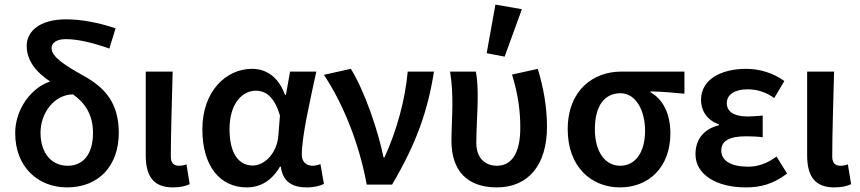

<svg xmlns="http://www.w3.org/2000/svg" viewBox="-20 -802 3735 834"><path d="M271 12C411 12 496 -84 496 -225C496 -355 435 -421 348 -470C264 -517 204 -554 204 -593C204 -614 223 -632 266 -632C316 -632 379 -618 455 -591L482 -679C407 -704 334 -718 267 -718C150 -718 96 -664 96 -603C96 -536 140 -486 198 -448C117 -422 46 -329 46 -224C46 -74 148 12 271 12ZM297 -392C347 -357 384 -306 384 -225C384 -133 342 -82 274 -82C207 -82 156 -133 156 -226C156 -311 215 -391 297 -392Z M613 -491V-129C613 -42 642 12 731 12C766 12 786 6 804 -2L790 -88C779 -84 768 -82 759 -82C735 -82 722 -93 722 -123C722 -222 727 -368 730 -491Z M1052 12C1112 12 1161 -18 1196 -78H1200C1208 -14 1248 12 1312 12C1346 12 1371 5 1387 -3L1372 -89C1361 -85 1349 -82 1339 -82C1312 -82 1291 -97 1291 -130C1291 -212 1328 -370 1354 -491H1240L1222 -390H1218C1188 -472 1133 -503 1075 -503C962 -503 859 -406 859 -240C859 -80 936 12 1052 12ZM977 -241C977 -354 1034 -408 1091 -408C1134 -408 1172 -382 1196 -300L1189 -212C1184 -141 1132 -83 1078 -83C1016 -83 977 -137 977 -241Z M1387 -477C1469 -354 1540 -181 1573 0H1683C1788 -178 1838 -319 1865 -491H1751C1740 -369 1704 -236 1650 -118H1646C1622 -236 1564 -406 1504 -503Z M1945 -348C1945 -296 1941 -243 1941 -190C1941 -64 2006 12 2138 12C2274 12 2356 -84 2356 -252C2356 -336 2341 -421 2316 -503L2204 -478C2232 -388 2240 -316 2240 -247C2240 -133 2200 -82 2139 -82C2090 -82 2049 -112 2049 -182C2049 -245 2055 -325 2055 -373C2055 -418 2054 -457 2047 -491H1935C1944 -438 1945 -387 1945 -348ZM2094 -571 2172 -556 2247 -762 2132 -782Z M2673 12C2799 12 2892 -76 2892 -223C2892 -306 2861 -370 2806 -401V-405C2859 -404 2898 -400 2953 -395V-491H2678C2558 -491 2446 -411 2446 -240C2446 -77 2549 12 2673 12ZM2675 -397C2743 -397 2782 -321 2782 -234C2782 -139 2739 -82 2674 -82C2609 -82 2564 -142 2564 -240C2564 -348 2610 -397 2675 -397Z M3001 -132C3001 -42 3095 12 3219 12C3285 12 3337 -2 3399 -48L3353 -122C3310 -90 3269 -78 3230 -78C3155 -78 3113 -104 3113 -148C3113 -190 3148 -210 3221 -210C3243 -210 3268 -209 3293 -206V-300C3269 -298 3247 -296 3227 -296C3167 -296 3137 -318 3137 -354C3137 -392 3173 -414 3227 -414C3269 -414 3307 -402 3343 -376L3387 -450C3341 -484 3281 -503 3221 -503C3117 -503 3025 -460 3025 -368C3025 -324 3049 -280 3103 -262V-258C3045 -244 3001 -204 3001 -132Z M3486 -491V-129C3486 -42 3515 12 3604 12C3639 12 3659 6 3677 -2L3663 -88C3652 -84 3641 -82 3632 -82C3608 -82 3595 -93 3595 -123C3595 -222 3600 -368 3603 -491Z"/></svg>

Font: DAIFUKU Sans Semibold
Style: Regular
Weight: 600
Designer: Original font ‘Source Sans 3’ : Paul D. Hunt
Foundry: Daifuku
Version: Version 1.000